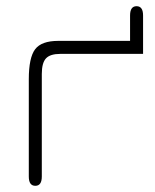

<svg xmlns="http://www.w3.org/2000/svg" viewBox="-20 -593 501 620"><path d="M442 -419H175Q142 -419 128.5 -404.5Q115 -390 115 -354V-23Q115 7 94 7Q73 7 73 -23V-337Q73 -407 93.5 -434Q114 -461 168 -461H400V-543Q400 -573 421 -573Q442 -573 442 -543Z"/></svg>

Font: Jura Light
Style: Regular
Weight: 300
Designer: Daniel Johnson, Alexei Vanyashin
Foundry: Daniel Johnson
Version: Version 5.103